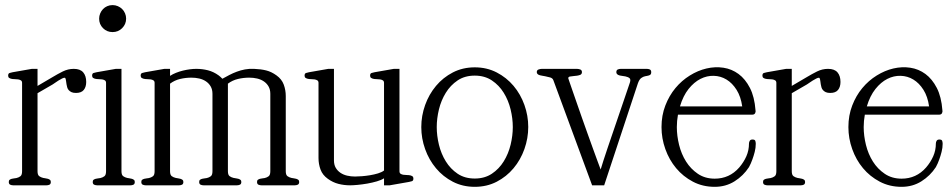

<svg xmlns="http://www.w3.org/2000/svg" viewBox="-20 -721 3702 747"><path d="M315.4 -402.3Q315.4 -382.8 305.9 -371.1Q296.4 -359.4 275.9 -359.4Q264.6 -359.4 258.1 -362.5Q251.5 -365.7 247.3 -370.4Q243.2 -375 241.5 -381.1Q239.7 -387.2 238.8 -393.1Q237.8 -398.4 237.3 -403.6Q236.8 -408.7 235.8 -412.6Q234.9 -416.5 233.9 -417.5Q232.9 -418.5 231 -418.5Q227.5 -418.5 221.4 -415.5Q215.3 -412.6 207.5 -407.7Q200.7 -403.8 195.1 -399.4Q189.5 -395 185.1 -392.6L126 -358.4V-54.7Q126 -40.5 132.6 -35.6Q139.2 -30.8 147.9 -28.8Q153.3 -27.8 157.7 -27.1Q162.1 -26.4 166 -25.4Q169.9 -24.4 173.8 -21.7Q177.7 -19 177.7 -13.2Q177.7 -4.9 172.4 -2.4Q167 0 161.1 0H31.2Q25.4 0 19.8 -2.4Q14.2 -4.9 14.2 -13.2Q14.2 -19.5 18.1 -22Q22 -24.4 25.9 -25.4Q29.8 -26.4 34.4 -26.9Q39.1 -27.3 43.9 -28.3Q52.7 -30.3 59.3 -35.2Q65.9 -40 65.9 -54.7V-398.4Q65.9 -405.3 61.5 -408.2Q57.1 -411.1 50.5 -412.1Q43.9 -413.1 36.6 -413.1Q29.3 -413.1 23.4 -414.6Q19.5 -415.5 15.6 -418Q11.7 -420.4 11.7 -426.8Q11.7 -435.1 17.3 -437Q22.9 -439 28.8 -439.9L104 -453.1H126V-386.7L185.1 -421.4Q203.6 -432.6 224.1 -442.9Q244.6 -453.1 267.1 -453.1Q292 -453.1 303.7 -439.5Q315.4 -425.8 315.4 -402.3Z M504.4 -13.2Q504.4 -4.9 499 -2.4Q493.7 0 487.8 0H357.9Q352.1 0 346.4 -2.4Q340.8 -4.9 340.8 -13.2Q340.8 -19.5 344.7 -22Q348.6 -24.4 352.5 -25.4Q356.4 -26.4 361.1 -26.9Q365.7 -27.3 370.6 -28.3Q379.4 -30.3 386 -35.2Q392.6 -40 392.6 -54.7V-398.4Q392.6 -405.3 388.2 -408.2Q383.8 -411.1 377.2 -412.1Q370.6 -413.1 363.3 -413.1Q356 -413.1 350.1 -414.6Q346.2 -415.5 342.3 -418Q338.4 -420.4 338.4 -426.8Q338.4 -435.1 344 -437Q349.6 -439 355.5 -439.9L430.7 -453.1H452.6V-54.7Q452.6 -40.5 459.2 -35.6Q465.8 -30.8 474.6 -28.8Q480 -27.8 484.4 -27.1Q488.8 -26.4 492.7 -25.4Q496.6 -24.4 500.5 -21.7Q504.4 -19 504.4 -13.2ZM470.7 -648.4Q470.7 -627 455.1 -611.3Q439.9 -596.2 418 -596.2Q396 -596.2 380.9 -611.3Q365.7 -626.5 365.7 -648.4Q365.7 -659.2 369.9 -668.9Q374 -678.7 380.9 -685.8Q387.7 -692.9 397.2 -697Q406.7 -701.2 418 -701.2Q428.7 -701.2 438.5 -697Q448.2 -692.9 455.3 -685.8Q462.4 -678.7 466.6 -668.9Q470.7 -659.2 470.7 -648.4Z M1144 -13.2Q1144 -4.9 1138.4 -2.4Q1132.8 0 1127 0H997.1Q991.2 0 985.6 -2.4Q980 -4.9 980 -13.2Q980 -19.5 983.9 -22Q987.8 -24.4 991.7 -25.4Q995.6 -26.4 1000.2 -26.9Q1004.9 -27.3 1009.8 -28.3Q1018.6 -30.3 1025.1 -35.2Q1031.7 -40 1031.7 -54.7V-356Q1031.7 -372.6 1024.9 -384.5Q1018.1 -396.5 1006.6 -404.3Q995.1 -412.1 980.5 -415.5Q965.8 -418.9 949.7 -418.9Q927.2 -418.9 905.8 -413.8Q884.3 -408.7 866.7 -395.5V-54.7Q866.7 -40.5 873.3 -35.6Q879.9 -30.8 888.7 -28.8Q894 -27.8 898.7 -27.1Q903.3 -26.4 907.2 -25.4Q911.1 -24.4 915 -21.7Q918.9 -19 918.9 -13.2Q918.9 -4.9 913.3 -2.4Q907.7 0 901.9 0H772Q766.1 0 760.5 -2.4Q754.9 -4.9 754.9 -13.2Q754.9 -19.5 758.8 -22Q762.7 -24.4 766.6 -25.4Q770.5 -26.4 775.1 -26.9Q779.8 -27.3 784.7 -28.3Q793.5 -30.3 800 -35.2Q806.6 -40 806.6 -54.7V-356Q806.6 -372.6 799.8 -384.5Q793 -396.5 781.5 -404.3Q770 -412.1 755.4 -415.5Q740.7 -418.9 724.6 -418.9Q702.1 -418.9 680.7 -413.8Q659.2 -408.7 641.6 -395.5V-54.7Q641.6 -40.5 648.2 -35.6Q654.8 -30.8 663.6 -28.8Q668.9 -27.8 673.3 -27.1Q677.7 -26.4 681.6 -25.4Q685.5 -24.4 689.5 -21.7Q693.4 -19 693.4 -13.2Q693.4 -4.9 688 -2.4Q682.6 0 676.8 0H546.9Q541 0 535.4 -2.4Q529.8 -4.9 529.8 -13.2Q529.8 -19.5 533.7 -22Q537.6 -24.4 541.5 -25.4Q545.4 -26.4 550 -26.9Q554.7 -27.3 559.6 -28.3Q568.4 -30.3 575 -35.2Q581.5 -40 581.5 -54.7V-398.4Q581.5 -405.3 577.1 -408.2Q572.8 -411.1 566.2 -412.1Q559.6 -413.1 552.2 -413.1Q544.9 -413.1 539.1 -414.6Q535.2 -415.5 531.2 -418Q527.3 -420.4 527.3 -426.8Q527.3 -435.1 533 -437Q538.6 -439 544.4 -439.9L619.6 -453.1H641.6V-425.8Q651.9 -432.6 664.8 -437.7Q677.7 -442.9 691.7 -446.3Q705.6 -449.7 719 -451.4Q732.4 -453.1 743.7 -453.1Q767.1 -453.1 789.1 -447.5Q811 -441.9 830.6 -427.7Q838.4 -421.9 845.2 -414.6Q858.4 -421.9 872.3 -429.2Q886.2 -436.5 901.4 -442.1Q916.5 -447.8 933.1 -450.9Q949.7 -454.1 968.8 -453.1Q995.1 -452.1 1015.6 -447Q1036.1 -441.9 1055.7 -427.7Q1076.2 -413.1 1084 -391.8Q1091.8 -370.6 1091.8 -347.2V-54.7Q1091.8 -40.5 1098.4 -35.6Q1105 -30.8 1113.8 -28.8Q1119.1 -27.8 1123.8 -27.1Q1128.4 -26.4 1132.3 -25.4Q1136.2 -24.4 1140.1 -21.7Q1144 -19 1144 -13.2Z M1588.4 -26.4Q1588.4 -18.1 1582.8 -16.1Q1577.1 -14.2 1571.3 -13.2L1496.1 0H1474.1V-27.3Q1463.9 -20.5 1446.3 -15.4Q1428.7 -10.3 1409.2 -6.8Q1389.6 -3.4 1371.6 -1.7Q1353.5 0 1342.3 0Q1318.8 0 1296.9 -5.6Q1274.9 -11.2 1255.4 -25.4Q1234.9 -40 1227.1 -61.3Q1219.2 -82.5 1219.2 -106V-398.4Q1219.2 -405.3 1214.8 -408.2Q1210.4 -411.1 1203.9 -412.1Q1197.3 -413.1 1189.9 -413.1Q1182.6 -413.1 1176.8 -414.6Q1172.9 -415.5 1168.9 -418Q1165 -420.4 1165 -426.8Q1165 -435.1 1170.7 -437Q1176.3 -439 1182.1 -439.9L1257.3 -453.1H1279.3V-97.2Q1279.3 -80.1 1286.1 -68.4Q1293 -56.6 1304.4 -48.8Q1315.9 -41 1330.6 -37.6Q1345.2 -34.2 1361.3 -34.2Q1372.1 -34.2 1387.9 -35.4Q1403.8 -36.6 1419.9 -39.3Q1436 -42 1450.7 -46.4Q1465.3 -50.8 1474.1 -57.6V-398.4Q1474.1 -405.3 1469.7 -408.2Q1465.3 -411.1 1458.7 -412.1Q1452.1 -413.1 1444.8 -413.1Q1437.5 -413.1 1431.6 -414.6Q1427.7 -415.5 1423.8 -418Q1419.9 -420.4 1419.9 -426.8Q1419.9 -435.1 1425.5 -437Q1431.2 -439 1437 -439.9L1512.2 -453.1H1534.2V-54.7Q1534.2 -47.9 1538.6 -44.9Q1543 -42 1549.6 -41Q1556.2 -40 1563.5 -40Q1570.8 -40 1576.7 -38.6Q1580.6 -37.6 1584.5 -35.2Q1588.4 -32.7 1588.4 -26.4Z M1975.1 -226.6Q1975.1 -259.8 1966.6 -295.2Q1958 -330.6 1939.9 -359.9Q1921.9 -389.2 1893.8 -408Q1865.7 -426.8 1827.1 -426.8Q1788.1 -426.8 1760.3 -408Q1732.4 -389.2 1714.4 -359.9Q1696.3 -330.6 1687.7 -295.2Q1679.2 -259.8 1679.2 -226.6Q1679.2 -193.4 1687.7 -158Q1696.3 -122.6 1714.4 -93.3Q1732.4 -64 1760.3 -45.2Q1788.1 -26.4 1827.1 -26.4Q1865.7 -26.4 1893.8 -45.2Q1921.9 -64 1939.9 -93.3Q1958 -122.6 1966.6 -158Q1975.1 -193.4 1975.1 -226.6ZM2035.2 -227.1Q2035.2 -183.1 2020.3 -141.1Q2005.4 -99.1 1978 -66.4Q1950.7 -33.7 1912.4 -13.9Q1874 5.9 1827.1 5.9Q1780.3 5.9 1741.9 -13.9Q1703.6 -33.7 1676.3 -66.4Q1648.9 -99.1 1634 -140.9Q1619.1 -182.6 1619.1 -226.6Q1619.1 -270.5 1634 -312.3Q1648.9 -354 1676.3 -386.7Q1703.6 -419.4 1741.9 -439.2Q1780.3 -459 1827.1 -459Q1874 -459 1912.4 -439.2Q1950.7 -419.4 1978 -387Q2005.4 -354.5 2020.3 -312.7Q2035.2 -271 2035.2 -227.1Z M2513.7 -439.9Q2513.7 -429.7 2504.9 -427.7Q2503.9 -427.2 2502 -426.8Q2500 -426.3 2497.6 -425.8L2489.7 -424.3Q2482.4 -422.9 2474.9 -417.5Q2467.3 -412.1 2461.9 -397L2330.6 0H2283.7L2132.8 -409.2Q2129.9 -417 2120.4 -419.7Q2110.8 -422.4 2101.1 -424.3Q2095.2 -425.3 2089.8 -426.3Q2084.5 -427.2 2080.6 -428.2Q2068.4 -431.6 2068.4 -440.4Q2068.4 -448.2 2075.4 -450.7Q2082.5 -453.1 2087.9 -453.1H2224.6Q2231 -453.1 2237.5 -450.7Q2244.1 -448.2 2244.1 -440.4Q2244.1 -432.1 2236.6 -429.4Q2229 -426.8 2223.1 -426.3L2213.4 -425.3Q2205.1 -424.3 2198 -423.3Q2190.9 -422.4 2190.9 -416.5Q2190.9 -416 2195.3 -403.3Q2199.7 -390.6 2207 -369.4Q2214.4 -348.1 2223.9 -320.8Q2233.4 -293.5 2243.9 -263.4Q2254.4 -233.4 2265.4 -202.9Q2276.4 -172.4 2286.1 -145.3Q2295.9 -118.2 2304 -96.2Q2312 -74.2 2316.9 -61.5Q2320.8 -74.7 2327.6 -95.9Q2334.5 -117.2 2343.3 -143.3Q2352.1 -169.4 2362.1 -198.5Q2372.1 -227.5 2381.8 -256.3Q2393.1 -290 2405.5 -325.7Q2418 -361.3 2430.7 -399.9Q2434.6 -412.1 2429.4 -416.7Q2424.3 -421.4 2413.1 -423.8Q2407.7 -424.8 2402.1 -425.5Q2396.5 -426.3 2391.6 -427.2Q2377.9 -430.7 2377.9 -439.9Q2377.9 -448.2 2383.5 -450.7Q2389.2 -453.1 2395 -453.1H2496.6Q2502.9 -453.1 2508.3 -450.7Q2513.7 -448.2 2513.7 -439.9Z M2867.7 -307.1Q2862.3 -345.2 2845.7 -371.6Q2829.1 -397.9 2806.4 -411.6Q2783.7 -425.3 2757.1 -426Q2730.5 -426.8 2705.3 -414.1Q2680.2 -401.4 2658.9 -374.8Q2637.7 -348.1 2625.5 -307.1ZM2920.4 -161.6Q2920.4 -146 2916.3 -129.9Q2912.1 -113.8 2907.2 -100.6Q2904.3 -92.8 2901.1 -85.2Q2897.9 -77.6 2894 -70.8Q2872.1 -37.1 2837.9 -15.6Q2803.7 5.9 2760.7 5.9Q2713.9 5.9 2675.8 -14.2Q2637.7 -34.2 2610.6 -66.7Q2583.5 -99.1 2568.6 -140.9Q2553.7 -182.6 2553.7 -226.6Q2553.7 -272 2568.6 -310.5Q2583.5 -349.1 2607.9 -378.4Q2632.3 -407.7 2663.8 -427.2Q2695.3 -446.8 2728.8 -454.6Q2762.2 -462.4 2794.7 -457.5Q2827.1 -452.6 2853.5 -433.1Q2879.9 -413.6 2897.7 -378.9Q2915.5 -344.2 2919.4 -292Q2920.9 -286.6 2918 -280.8Q2915 -274.9 2906.7 -274.9H2617.7Q2613.3 -250.5 2613.3 -226.6Q2613.3 -192.9 2622.1 -157.2Q2630.9 -121.6 2649.2 -92.5Q2667.5 -63.5 2695.3 -44.7Q2723.1 -25.9 2760.7 -25.9Q2817.9 -25.9 2856 -69.3Q2873.5 -89.8 2883.8 -113Q2894 -136.2 2894 -162.6Q2894 -168 2897 -173.1Q2899.9 -178.2 2907.7 -178.2Q2917 -178.2 2918.7 -172.6Q2920.4 -167 2920.4 -161.6Z M3250 -402.3Q3250 -382.8 3240.5 -371.1Q3231 -359.4 3210.4 -359.4Q3199.2 -359.4 3192.6 -362.5Q3186 -365.7 3181.9 -370.4Q3177.7 -375 3176 -381.1Q3174.3 -387.2 3173.3 -393.1Q3172.4 -398.4 3171.9 -403.6Q3171.4 -408.7 3170.4 -412.6Q3169.4 -416.5 3168.5 -417.5Q3167.5 -418.5 3165.5 -418.5Q3162.1 -418.5 3156 -415.5Q3149.9 -412.6 3142.1 -407.7Q3135.3 -403.8 3129.6 -399.4Q3124 -395 3119.6 -392.6L3060.5 -358.4V-54.7Q3060.5 -40.5 3067.1 -35.6Q3073.7 -30.8 3082.5 -28.8Q3087.9 -27.8 3092.3 -27.1Q3096.7 -26.4 3100.6 -25.4Q3104.5 -24.4 3108.4 -21.7Q3112.3 -19 3112.3 -13.2Q3112.3 -4.9 3106.9 -2.4Q3101.6 0 3095.7 0H2965.8Q2960 0 2954.3 -2.4Q2948.7 -4.9 2948.7 -13.2Q2948.7 -19.5 2952.6 -22Q2956.5 -24.4 2960.4 -25.4Q2964.4 -26.4 2969 -26.9Q2973.6 -27.3 2978.5 -28.3Q2987.3 -30.3 2993.9 -35.2Q3000.5 -40 3000.5 -54.7V-398.4Q3000.5 -405.3 2996.1 -408.2Q2991.7 -411.1 2985.1 -412.1Q2978.5 -413.1 2971.2 -413.1Q2963.9 -413.1 2958 -414.6Q2954.1 -415.5 2950.2 -418Q2946.3 -420.4 2946.3 -426.8Q2946.3 -435.1 2951.9 -437Q2957.5 -439 2963.4 -439.9L3038.6 -453.1H3060.5V-386.7L3119.6 -421.4Q3138.2 -432.6 3158.7 -442.9Q3179.2 -453.1 3201.7 -453.1Q3226.6 -453.1 3238.3 -439.5Q3250 -425.8 3250 -402.3Z M3594.7 -307.1Q3589.4 -345.2 3572.8 -371.6Q3556.2 -397.9 3533.4 -411.6Q3510.7 -425.3 3484.1 -426Q3457.5 -426.8 3432.4 -414.1Q3407.2 -401.4 3386 -374.8Q3364.7 -348.1 3352.5 -307.1ZM3647.5 -161.6Q3647.5 -146 3643.3 -129.9Q3639.2 -113.8 3634.3 -100.6Q3631.3 -92.8 3628.2 -85.2Q3625 -77.6 3621.1 -70.8Q3599.1 -37.1 3564.9 -15.6Q3530.8 5.9 3487.8 5.9Q3440.9 5.9 3402.8 -14.2Q3364.7 -34.2 3337.6 -66.7Q3310.5 -99.1 3295.7 -140.9Q3280.8 -182.6 3280.8 -226.6Q3280.8 -272 3295.7 -310.5Q3310.5 -349.1 3335 -378.4Q3359.4 -407.7 3390.9 -427.2Q3422.4 -446.8 3455.8 -454.6Q3489.3 -462.4 3521.7 -457.5Q3554.2 -452.6 3580.6 -433.1Q3606.9 -413.6 3624.8 -378.9Q3642.6 -344.2 3646.5 -292Q3647.9 -286.6 3645 -280.8Q3642.1 -274.9 3633.8 -274.9H3344.7Q3340.3 -250.5 3340.3 -226.6Q3340.3 -192.9 3349.1 -157.2Q3357.9 -121.6 3376.2 -92.5Q3394.5 -63.5 3422.4 -44.7Q3450.2 -25.9 3487.8 -25.9Q3544.9 -25.9 3583 -69.3Q3600.6 -89.8 3610.8 -113Q3621.1 -136.2 3621.1 -162.6Q3621.1 -168 3624 -173.1Q3627 -178.2 3634.8 -178.2Q3644 -178.2 3645.8 -172.6Q3647.5 -167 3647.5 -161.6Z"/></svg>

Font: Atsinvsda
Style: Regular
Weight: 400
Designer: Al Webster
Foundry: Al Webster and Michael Everson
Version: Version 2.000